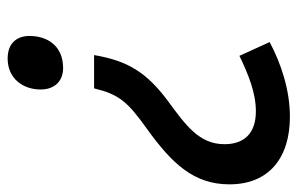

<svg xmlns="http://www.w3.org/2000/svg" viewBox="-181 -428 778 502"><g transform="rotate(-90 208.0 -177.0)"><path d="M306 -546C253 -546 225 -505 225 -460C225 -422 248 -401 281 -401C340 -401 365 -443 365 -489C365 -522 346 -546 306 -546ZM315 -320H228C212 -255 194 -233 121 -181C31 -116 -23 -59 -23 34C-23 137 46 192 154 192C223 192 293 169 349 139L313 60C265 83 217 103 168 103C111 103 82 73 82 21C82 -45 131 -80 195 -127C270 -183 300 -232 315 -320Z"/></g></svg>

Font: Noto Sans Medium
Style: Italic
Weight: 500
Italic angle: -12°
Designer: Monotype Design Team
Foundry: Monotype Imaging Inc.
Version: Version 2.013